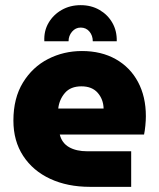

<svg xmlns="http://www.w3.org/2000/svg" viewBox="-20 -725 617 745"><path d="M329 0Q242 0 175 -31Q108 -62 70 -120Q32 -178 32 -257Q32 -344 69 -404.5Q106 -465 166.5 -496Q227 -527 298 -527Q373 -527 429 -495.5Q485 -464 515.5 -407Q546 -350 546 -274Q546 -258 544 -237.5Q542 -217 539 -203H212Q220 -170 248 -154Q276 -138 319 -138H489V0ZM206 -304H382Q381 -340 359 -365Q337 -390 296 -390Q254 -390 232 -364.5Q210 -339 206 -304ZM293 -705Q252 -705 219.5 -686.5Q187 -668 168.5 -636.5Q150 -605 152 -565H246Q246 -586 259.5 -602Q273 -618 293 -618Q314 -618 327 -602.5Q340 -587 340 -565H433Q434 -605 416 -636.5Q398 -668 366 -686.5Q334 -705 293 -705Z"/></svg>

Font: MuseoModerno ExtraBold
Style: Regular
Weight: 800
Designer: Pablo Cosgaya, Héctor Gatti, Marcela Romero, and the Authors of The MuseoModerno Project.
Foundry: Omnibus-Type Team
Version: Version 1.001